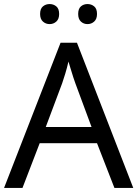

<svg xmlns="http://www.w3.org/2000/svg" viewBox="-20 -928 679 948"><path d="M545 0 459 -221H176L91 0H0L279 -717H360L638 0ZM352 -517Q349 -525 342 -546Q335 -567 328.5 -589.5Q322 -612 318 -624Q311 -593 302 -563.5Q293 -534 287 -517L206 -301H432ZM178 -859Q178 -885 192 -896.5Q206 -908 225 -908Q244 -908 258 -896.5Q272 -885 272 -859Q272 -834 258 -821.5Q244 -809 225 -809Q206 -809 192 -821.5Q178 -834 178 -859ZM366 -859Q366 -885 379.5 -896.5Q393 -908 412 -908Q431 -908 445 -896.5Q459 -885 459 -859Q459 -834 445 -821.5Q431 -809 412 -809Q393 -809 379.5 -821.5Q366 -834 366 -859Z"/></svg>

Font: Noto Sans Elymaic
Style: Regular
Weight: 400
Designer: Morgane Pierson
Foundry: Google LLC
Version: Version 1.002; ttfautohint (v1.8.4.7-5d5b)